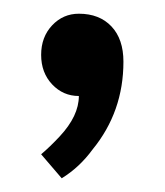

<svg xmlns="http://www.w3.org/2000/svg" viewBox="-20 -130 240 280"><path d="M70 130 40 95Q53 84 67 69Q95 39 95 10Q72 10 56 -7Q40 -24 40 -50Q40 -76 56 -93Q72 -110 95 -110Q125 -110 142.5 -91.5Q160 -73 160 -40Q160 33 115 88Q96 114 70 130Z"/></svg>

Font: Scada
Style: Regular
Weight: 400
Designer: Jovanny Lemonad
Foundry: Jovanny Lemonad
Version: Version 4.100;PS 004.100;hotconv 1.0.88;makeotf.lib2.5.64775